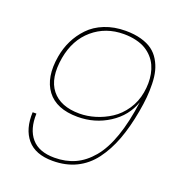

<svg xmlns="http://www.w3.org/2000/svg" viewBox="-130 -820 874 937"><g transform="rotate(20 307.0 -351.5)"><path d="M73.2 -182.1H92.8Q89.8 -100.6 128.7 -55.2Q167.5 -9.8 248 -9.8Q306.6 -9.8 354 -31.2Q401.4 -52.7 440.4 -99.1Q479.5 -145.5 506.6 -222.9Q533.7 -300.3 547.9 -407.2Q521 -329.1 448.2 -282.5Q375.5 -235.8 286.1 -235.8Q175.8 -235.8 126.7 -301Q77.6 -366.2 97.2 -480Q105 -525.4 124.5 -565.2Q144 -605 175.8 -638.4Q207.5 -671.9 256.3 -691.4Q305.2 -710.9 365.2 -710.9Q410.6 -710.9 446 -700.9Q481.4 -690.9 504.6 -673.8Q527.8 -656.7 543.2 -630.9Q558.6 -605 565.7 -576.4Q572.8 -547.9 573.7 -511.5Q574.7 -475.1 571.5 -440.7Q568.4 -406.2 561 -365.2Q545.4 -277.8 520.5 -211.4Q495.6 -145 458 -94.7Q420.4 -44.4 366.9 -18.3Q313.5 7.8 245.1 7.8Q155.3 7.8 112.3 -43.2Q69.3 -94.2 73.2 -182.1ZM289.1 -253.9Q329.6 -253.9 370.8 -266.4Q412.1 -278.8 449.5 -303Q486.8 -327.1 514.4 -367.7Q542 -408.2 550.8 -459Q555.2 -483.9 555.4 -507.6Q555.7 -531.2 551.3 -554.7Q546.9 -578.1 537.6 -598.4Q528.3 -618.7 512.5 -636.2Q496.6 -653.8 475.8 -666.3Q455.1 -678.7 425.8 -685.8Q396.5 -692.9 361.8 -692.9Q268.1 -692.9 201.4 -636Q134.8 -579.1 117.2 -480Q98.1 -370.1 144.3 -312Q190.4 -253.9 289.1 -253.9Z"/></g></svg>

Font: SVN-Poppins Thin
Style: Italic
Weight: 100
Italic angle: -10°
Designer: Ninad Kale (Devanagari), Jonny Pinhorn (Latin)
Foundry: Indian Type Foundry
Version: Version 3.002 2017